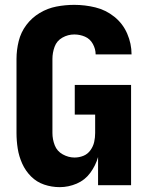

<svg xmlns="http://www.w3.org/2000/svg" viewBox="-20 -763 616 791"><path d="M226 8Q262 8 296 -6.5Q330 -21 352 -51Q374 -81 384 -116V0H520V-413H288V-291H372V-215Q372 -196 368 -178Q364 -160 352.5 -144Q341 -128 323.5 -121Q306 -114 287 -114Q262 -114 238.5 -127Q215 -140 205.5 -164.5Q196 -189 196 -215V-520Q196 -546 205 -570.5Q214 -595 237 -608Q260 -621 286 -621Q309 -621 330 -612Q351 -603 362.5 -582Q374 -561 374 -539H522Q522 -583 504 -624.5Q486 -666 451 -694Q416 -722 373 -732.5Q330 -743 286 -743Q249 -743 212.5 -736Q176 -729 143.5 -709.5Q111 -690 88.5 -660Q66 -630 57 -593.5Q48 -557 48 -520V-215Q48 -183 53 -151Q58 -119 71.5 -89Q85 -59 108 -36Q131 -13 162 -2.5Q193 8 226 8Z"/></svg>

Font: Iosevka Sparkle Heavy
Style: Regular
Weight: 900
Designer: Belleve Invis
Foundry: Belleve Invis
Version: Version 4.5.0; ttfautohint (v1.8.3)